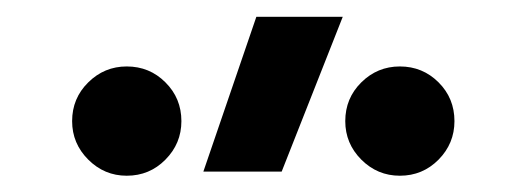

<svg xmlns="http://www.w3.org/2000/svg" viewBox="-20 -815 626 230"><path d="M223.6 -609.4 287.1 -794.9H390.6L317.4 -609.4ZM131.8 -604.5Q105 -604.5 85.7 -623.8Q66.4 -643.1 66.4 -669.9Q66.4 -697.3 85.7 -716.3Q105 -735.4 131.8 -735.4Q159.2 -735.4 178.2 -716.3Q197.3 -697.3 197.3 -669.9Q197.3 -643.1 178.2 -623.8Q159.2 -604.5 131.8 -604.5ZM459 -604.5Q432.1 -604.5 412.8 -623.8Q393.6 -643.1 393.6 -669.9Q393.6 -697.3 412.8 -716.3Q432.1 -735.4 459 -735.4Q486.3 -735.4 505.4 -716.3Q524.4 -697.3 524.4 -669.9Q524.4 -643.1 505.4 -623.8Q486.3 -604.5 459 -604.5Z"/></svg>

Font: Cascadia Code
Style: Regular
Weight: 400
Monospace: yes
Designer: Aaron Bell
Foundry: Saja Typeworks
Version: Version 2106.017